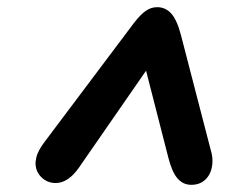

<svg xmlns="http://www.w3.org/2000/svg" viewBox="-20 -775 655 535"><path d="M572 -327Q572 -297 556 -278.5Q540 -260 513 -260Q490 -260 474.5 -278Q459 -296 449 -336L387 -578L200 -308Q170 -265 135 -265Q112 -265 95.5 -281Q79 -297 79 -321Q79 -325 81 -335Q85 -355 106 -382L354 -712Q372 -735 386.5 -745Q401 -755 418 -755Q441 -755 457 -737.5Q473 -720 484 -678L568 -354Q572 -341 572 -327Z"/></svg>

Font: Shrikhand
Style: Regular
Weight: 400
Italic angle: -14°
Designer: Jonny Pinhorn
Foundry: Jonny Pinhorn
Version: Version 1.001;PS 1.001;hotconv 1.0.88;makeotf.lib2.5.647800